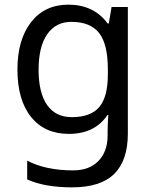

<svg xmlns="http://www.w3.org/2000/svg" viewBox="-20 -566 655 826"><path d="M275 -546Q328 -546 370.5 -526Q413 -506 443 -465H448L460 -536H530V9Q530 124 471.5 182Q413 240 290 240Q172 240 97 206V125Q176 167 295 167Q364 167 403.5 126.5Q443 86 443 16V-5Q443 -17 444 -39.5Q445 -62 446 -71H442Q388 10 276 10Q172 10 113.5 -63Q55 -136 55 -267Q55 -395 113.5 -470.5Q172 -546 275 -546ZM287 -472Q220 -472 183 -418.5Q146 -365 146 -266Q146 -167 182.5 -114.5Q219 -62 289 -62Q370 -62 407 -105.5Q444 -149 444 -246V-267Q444 -377 406 -424.5Q368 -472 287 -472Z"/></svg>

Font: Noto Sans Tifinagh Adrar
Style: Regular
Weight: 400
Designer: JamraPatel
Foundry: JamraPatel LLC
Version: Version 2.006; ttfautohint (v1.8.4.7-5d5b)